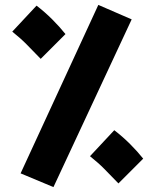

<svg xmlns="http://www.w3.org/2000/svg" viewBox="-20 -724 624 783"><path d="M198 39 64 -17 381 -704 517 -645ZM146 -484Q112 -519 88.5 -543Q65 -567 30 -595L129 -701Q163 -675 193.5 -644.5Q224 -614 247 -585ZM463 24Q429 -11 405.5 -35Q382 -59 347 -87L446 -193Q480 -167 510.5 -136.5Q541 -106 564 -77Z"/></svg>

Font: Noto Sans Arabic Blk
Style: Regular
Weight: 900
Designer: Monotype Design Team, Nadine Chahine, Nizar Qandah and Khaled Hosny
Foundry: Monotype Imaging Inc.
Version: Version 2.012; ttfautohint (v1.8.4.7-5d5b)